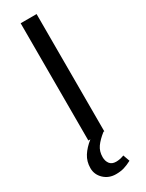

<svg xmlns="http://www.w3.org/2000/svg" viewBox="-242 -743 765 1004"><g transform="rotate(-30 141.0 -241.5)"><path d="M105 0H92.8V-708H189V0H184.1Q149.9 26.9 131.8 52.5Q113.8 78.1 113.8 112.8Q113.8 136.7 126 152.8Q138.2 168.9 164.1 168.9Q187 168.9 211.9 159.2L226.1 199.2Q201.2 212.4 179.7 218.8Q158.2 225.1 130.9 225.1Q87.9 225.1 58.8 197.5Q29.8 169.9 29.8 130.9Q29.8 90.8 49.8 59.3Q69.8 27.8 105 0Z"/></g></svg>

Font: Sarala
Style: Regular
Weight: 400
Designer: Andres Torresi
Foundry: Huerta Tipografica
Version: Version 1.004;PS 001.003;hotconv 1.0.70;makeotf.lib2.5.58329